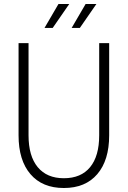

<svg xmlns="http://www.w3.org/2000/svg" viewBox="-20 -926 640 962"><path d="M300 16Q192 16 132.5 -53.5Q73 -123 73 -248V-710H123V-248Q123 -144 169 -88.5Q215 -33 300 -33Q386 -33 431.5 -88.5Q477 -144 477 -248V-710H527V-248Q527 -123 467.5 -53.5Q408 16 300 16ZM203 -786 273 -906H327L244 -786ZM339 -786 409 -906H463L380 -786Z"/></svg>

Font: Geist Mono UltraLight
Style: Regular
Weight: 200
Monospace: yes
Designer: Basement.studio, Andrés Briganti, Mateo Zaragoza
Foundry: Basement.studio, Vercel, Andrés Briganti, Guido Ferreyra, Mateo Zaragoza
Version: Version 1.400; ttfautohint (v1.8.4.7-5d5b)